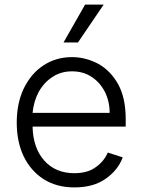

<svg xmlns="http://www.w3.org/2000/svg" viewBox="-20 -804 621 837"><path d="M170 -23Q114 -59 83 -123Q53 -186 53 -270Q53 -353 83 -417Q115 -483 168 -518Q223 -555 294 -555Q353 -555 408 -526Q462 -496 495 -437Q528 -377 528 -285V-252H122Q124 -159 173 -104Q222 -49 304 -49Q362 -49 397 -75Q433 -100 450 -139L515 -118Q495 -63 441 -25Q388 13 304 13Q227 13 170 -23ZM437 -404Q415 -446 379 -469Q343 -493 294 -493Q245 -493 208 -468Q171 -444 148 -402Q127 -362 122 -312H458Q458 -362 437 -404ZM432 -784 320 -619H257L351 -784Z"/></svg>

Font: Sinter Normal
Style: Regular
Weight: 350
Foundry: Adobe & rsms
Version: Version 1.000